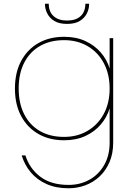

<svg xmlns="http://www.w3.org/2000/svg" viewBox="-20 -744 711 1028"><path d="M323 -547Q388 -547 437.5 -524Q487 -501 520 -462.5Q553 -424 567 -377V-540H586V20Q586 78 566.5 123.5Q547 169 513.5 200.5Q480 232 437 248Q394 264 347 264Q280 264 229.5 241.5Q179 219 145.5 179.5Q112 140 96 88H116Q138 158 195.5 202Q253 246 347 246Q409 246 458.5 218.5Q508 191 537.5 140Q567 89 567 20V-164Q553 -117 520 -78Q487 -39 437.5 -16Q388 7 323 7Q245 7 186 -26.5Q127 -60 93.5 -122Q60 -184 60 -270Q60 -356 93.5 -418Q127 -480 186 -513.5Q245 -547 323 -547ZM567 -270Q567 -348 535.5 -406.5Q504 -465 449 -497Q394 -529 323 -529Q249 -529 194.5 -498Q140 -467 110 -409Q80 -351 80 -270Q80 -190 110 -131.5Q140 -73 194.5 -42Q249 -11 323 -11Q394 -11 449 -43.5Q504 -76 535.5 -134Q567 -192 567 -270ZM457 -720Q457 -696 445 -672Q433 -648 407.5 -632Q382 -616 339 -616Q296 -616 270.5 -632Q245 -648 233 -672Q221 -696 221 -720V-724H241Q241 -681 267 -657.5Q293 -634 339 -634Q386 -634 411.5 -657.5Q437 -681 437 -724H457Z"/></svg>

Font: Poppins Devanagari Thin
Style: Regular
Weight: 100
Designer: Ninad Kale (Devanagari), Jonny Pinhorn (Latin)
Foundry: Indian Type Foundry
Version: 4.005